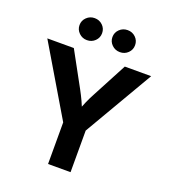

<svg xmlns="http://www.w3.org/2000/svg" viewBox="-165 -1066 1053 1186"><g transform="rotate(20 361.0 -472.5)"><path d="M289.1 0V-273.4L19.5 -727.5H193.8L316.9 -502.4Q335 -469.2 350.1 -436.5Q365.2 -403.8 380.9 -360.8H348.1Q363.3 -404.3 377.7 -437.3Q392.1 -470.2 409.7 -502.4L528.8 -727.5H702.1L437 -273.4V0ZM469.2 -800.8Q438 -800.8 416.3 -822Q394.5 -843.3 394.5 -873Q394.5 -903.3 416.3 -924.3Q438 -945.3 469.2 -945.3Q500.5 -945.3 522 -924.3Q543.5 -903.3 543.5 -873Q543.5 -842.8 522 -821.8Q500.5 -800.8 469.2 -800.8ZM252.4 -800.8Q221.7 -800.8 200 -822Q178.2 -843.3 178.2 -873Q178.2 -903.3 200 -924.3Q221.7 -945.3 252.4 -945.3Q283.7 -945.3 305.2 -924.3Q326.7 -903.3 326.7 -873Q326.7 -842.8 305.2 -821.8Q283.7 -800.8 252.4 -800.8Z"/></g></svg>

Font: Inter 18pt
Style: Bold
Weight: 700
Designer: Rasmus Andersson
Foundry: rsms
Version: Version 4.001;git-66647c0bb